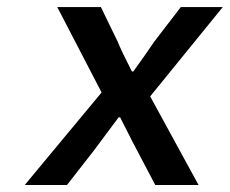

<svg xmlns="http://www.w3.org/2000/svg" viewBox="-20 -530 658 550"><path d="M50.8 0 271 -265.1 144 -509.8H269L316.9 -411.1Q327.1 -385.3 357.9 -325.2H361.8Q394 -369.6 422.9 -412.1L498 -509.8H618.2L410.2 -253.9L548.8 0H424.8L370.1 -104Q361.8 -119.1 346.2 -150.4Q330.6 -181.6 324.2 -193.8H319.8Q313 -184.6 289.3 -153.1Q265.6 -121.6 252.9 -104L171.9 0Z"/></svg>

Font: Office Code Pro Medium Italic
Style: Regular
Weight: 500
Italic angle: -9°
Designer: Nathan Rutzky & Paul D. Hunt
Foundry: Adobe Systems Incorporated
Version: Version 1.004;PS 001.004;hotconv 1.0.70;makeotf.lib2.5.58329